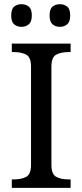

<svg xmlns="http://www.w3.org/2000/svg" viewBox="-20 -908 398 928"><path d="M37.1 0V-41H49.8Q83 -41 106.4 -53.2Q129.9 -65.4 129.9 -111.3V-585.9Q129.9 -631.8 106.4 -644Q83 -656.2 49.8 -656.2H37.1V-697.3H321.3V-656.2H308.6Q275.4 -656.2 252 -644Q228.5 -631.8 228.5 -585.9V-111.3Q228.5 -65.4 252 -53.2Q275.4 -41 308.6 -41H321.3V0ZM269.5 -778.3Q248 -778.3 233.9 -790.5Q219.7 -802.7 219.7 -833Q219.7 -864.3 233.9 -876Q248 -887.7 269.5 -887.7Q290 -887.7 304.7 -876Q319.3 -864.3 319.3 -833Q319.3 -802.7 304.7 -790.5Q290 -778.3 269.5 -778.3ZM84 -778.3Q62.5 -778.3 48.3 -790.5Q34.2 -802.7 34.2 -833Q34.2 -864.3 48.3 -876Q62.5 -887.7 84 -887.7Q104.5 -887.7 119.1 -876Q133.8 -864.3 133.8 -833Q133.8 -802.7 119.1 -790.5Q104.5 -778.3 84 -778.3Z"/></svg>

Font: Noto Serif Todhri
Style: Regular
Weight: 400
Designer: Mikhail Merkuryev
Version: Version 1.000; ttfautohint (v1.8.4.7-5d5b)